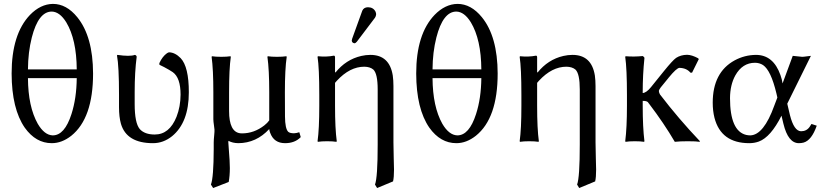

<svg xmlns="http://www.w3.org/2000/svg" viewBox="-20 -718 4176 976"><path d="M370.1 -365.2Q369.1 -517.6 316.9 -604.5Q283.7 -658.2 243.2 -659.2Q175.3 -659.2 141.6 -527.3Q122.6 -452.1 122.1 -365.2ZM370.1 -320.8H122.1Q123 -175.8 171.9 -88.9Q205.6 -31.2 248 -29.8Q308.6 -29.8 343.3 -138.2Q369.1 -218.3 370.1 -320.8ZM39.1 -344.2Q39.1 -544.4 132.3 -642.1Q186 -697.3 249 -698.2Q317.9 -698.2 373 -630.4Q452.6 -532.2 453.1 -344.2Q453.1 -116.7 342.3 -27.8Q294.4 9.8 243.2 9.8Q162.1 9.8 106 -68.8Q39.6 -164.6 39.1 -344.2Z M664.6 -251V-189Q664.6 -92.8 690.4 -62Q715.3 -34.2 766.6 -34.2Q841.3 -34.2 877.4 -124.5Q897.5 -175.8 897.9 -236.8Q897.9 -322.8 858.4 -351.1Q852.5 -355 839.8 -362.8Q814.9 -377.4 790.5 -388.7Q790.5 -388.7 790 -397Q805.7 -431.2 828.6 -447.3Q835.4 -451.7 839.8 -452.1Q870.1 -451.2 898.4 -422.4Q939.9 -378.4 939.9 -249Q939.9 -95.7 855 -25.9Q810.5 9.8 757.8 9.8Q623.5 9.8 594.7 -88.9Q585 -123.5 585 -172.9V-234.9Q585 -381.8 574.7 -436L576.7 -439Q640.6 -429.7 665.5 -439Q673.8 -437 674.8 -429.2Q664.6 -351.6 664.6 -251Z M1144.5 -249V-153.8Q1144.5 -47.4 1201.2 -40.5Q1206.1 -40 1210.4 -40Q1271.5 -40 1323.7 -80.6Q1339.8 -93.3 1348.6 -106V-249Q1348.6 -363.3 1339.4 -429.2L1341.3 -432.1Q1359.4 -429.2 1388.2 -429.2Q1417 -429.2 1435.5 -432.1L1437.5 -429.2Q1428.2 -367.2 1428.2 -249L1428.7 -126Q1429.2 -63.5 1445.3 -47.9Q1454.1 -40.5 1474.6 -40.5Q1487.3 -41 1501.5 -45.9L1508.8 -21Q1479 9.8 1429.2 9.8Q1372.6 9.8 1353.5 -42.5Q1352.5 -45.9 1351.6 -47.9Q1348.6 -57.6 1348.6 -62Q1282.7 9.3 1191.4 9.8Q1162.1 9.3 1141.6 -2L1141.1 -0.5Q1140.6 3.4 1140.6 4.9Q1140.6 12.2 1143.1 40.5Q1148.4 103 1148.4 136.2Q1148.4 175.8 1142.6 207L1063.5 237.8L1052.2 220.2Q1065.9 184.6 1066.4 40Q1066.4 25.4 1066.4 6.8Q1066.4 -7.3 1068.8 -30.3Q1070.8 -49.8 1070.3 -59.1Q1070.3 -64 1067.9 -78.6Q1064.5 -101.6 1064.5 -111.8V-249Q1064.5 -365.2 1055.7 -429.2L1057.6 -432.1Q1075.7 -429.2 1104.5 -429.2Q1133.3 -429.2 1151.4 -432.1L1153.3 -429.2Q1144.5 -368.2 1144.5 -249Z M1850.1 -681.2Q1877 -681.2 1888.7 -659.2Q1891.6 -652.3 1892.1 -646Q1891.6 -635.7 1886.2 -627.9L1793.9 -505.9Q1787.6 -498.5 1782.2 -498Q1769.5 -499.5 1768.1 -511.2Q1768.6 -515.6 1770 -521L1821.8 -664.1Q1829.6 -680.7 1850.1 -681.2ZM1685.1 -349.1Q1738.3 -415.5 1816.4 -433.6Q1839.8 -439 1862.8 -439Q1960 -439 1976.6 -334Q1980 -309.6 1980 -280.8V5.9Q1980 33.2 1981.4 84Q1982.9 126 1982.9 144Q1982.9 184.1 1978 204.1L1897 237.8L1886.2 220.2Q1899.9 184.1 1899.9 17.1Q1899.9 11.2 1899.9 5.9V-263.2Q1899.9 -343.3 1877.9 -364.3Q1861.3 -378.4 1832 -378.9Q1758.3 -378.9 1692.4 -307.6Q1687 -301.8 1683.1 -296.9V-180.2Q1683.1 -64 1691.9 0L1689.9 2.9Q1671.9 0 1643.1 0Q1614.3 0 1596.2 2.9L1594.2 0Q1603 -62 1603 -180.2V-234.9Q1603 -373 1594.2 -429.2L1596.2 -432.1Q1640.1 -427.7 1677.2 -435.1Q1682.6 -435.1 1683.1 -427.2Q1683.1 -425.8 1683.1 -424.8V-352.1Z M2426.8 -365.2Q2425.8 -517.6 2373.5 -604.5Q2340.3 -658.2 2299.8 -659.2Q2231.9 -659.2 2198.2 -527.3Q2179.2 -452.1 2178.7 -365.2ZM2426.8 -320.8H2178.7Q2179.7 -175.8 2228.5 -88.9Q2262.2 -31.2 2304.7 -29.8Q2365.2 -29.8 2399.9 -138.2Q2425.8 -218.3 2426.8 -320.8ZM2095.7 -344.2Q2095.7 -544.4 2189 -642.1Q2242.7 -697.3 2305.7 -698.2Q2374.5 -698.2 2429.7 -630.4Q2509.3 -532.2 2509.8 -344.2Q2509.8 -116.7 2398.9 -27.8Q2351.1 9.8 2299.8 9.8Q2218.8 9.8 2162.6 -68.8Q2096.2 -164.6 2095.7 -344.2Z M2712.4 -349.1Q2765.6 -415.5 2843.8 -433.6Q2867.2 -439 2890.1 -439Q2987.3 -439 3003.9 -334Q3007.3 -309.6 3007.3 -280.8V5.9Q3007.3 33.2 3008.8 84Q3010.3 126 3010.3 144Q3010.3 184.1 3005.4 204.1L2924.3 237.8L2913.6 220.2Q2927.2 184.1 2927.2 17.1Q2927.2 11.2 2927.2 5.9V-263.2Q2927.2 -343.3 2905.3 -364.3Q2888.7 -378.4 2859.4 -378.9Q2785.6 -378.9 2719.7 -307.6Q2714.4 -301.8 2710.4 -296.9V-180.2Q2710.4 -64 2719.2 0L2717.3 2.9Q2699.2 0 2670.4 0Q2641.6 0 2623.5 2.9L2621.6 0Q2630.4 -62 2630.4 -180.2V-234.9Q2630.4 -373 2621.6 -429.2L2623.5 -432.1Q2667.5 -427.7 2704.6 -435.1Q2710 -435.1 2710.4 -427.2Q2710.4 -425.8 2710.4 -424.8V-352.1Z M3167 -234.9Q3167 -367.7 3158.2 -429.2L3160.2 -432.1Q3203.1 -428.7 3247.1 -433.1Q3255.4 -428.7 3255.9 -422.9Q3247.1 -337.4 3247.1 -251V-245.1Q3265.6 -246.1 3289.1 -274.9Q3289.1 -274.9 3354.5 -356Q3399.9 -412.1 3417 -423.8Q3440.4 -439 3472.7 -439.5Q3497.1 -439 3528.8 -421.9L3532.2 -417.5L3498 -348.6H3489.7Q3470.2 -372.1 3434.1 -373Q3419.9 -373 3379.4 -323.7Q3376.5 -319.8 3374 -316.9L3338.9 -273.9Q3330.1 -262.2 3329.1 -255.9Q3330.1 -245.6 3335 -237.8Q3428.7 -115.2 3538.1 0L3536.1 2.9Q3521 0 3476.1 0Q3436 0 3410.2 2.9Q3355.5 -90.8 3279.3 -190.9L3278.3 -191.9L3277.8 -192.9L3276.9 -193.8L3276.4 -194.8L3275.4 -195.8L3274.9 -196.8L3273.9 -197.8L3272.9 -199.2Q3266.1 -205.1 3249.5 -205.1Q3248 -205.1 3247.1 -205.1V-180.2Q3247.1 -70.8 3255.9 0L3253.9 2.9Q3235.8 0 3207 0Q3178.2 0 3160.2 2.9L3158.2 0Q3167 -68.4 3167 -180.2Z M3981.9 -190.9 3995.6 -132.8Q4016.1 -51.8 4051.8 -50.8Q4080.1 -50.8 4095.7 -73.2Q4100.1 -80.1 4105 -87.9L4131.8 -79.1Q4106 -4.9 4064.9 6.8Q4053.2 9.8 4041 9.8Q3986.3 9.8 3962.4 -88.9Q3961.9 -90.3 3961.9 -90.8L3952.6 -129.9Q3897.9 -21 3837.4 1.5Q3814.5 9.8 3789.1 9.8Q3645 9.8 3611.8 -119.6Q3603 -154.8 3603 -195.8Q3603 -350.1 3714.4 -411.1Q3765.1 -438.5 3822.8 -439Q3911.1 -439 3947.3 -336.4Q3955.6 -313 3958 -293.9L4009.8 -434.1Q4017.1 -434.1 4033.7 -431.6Q4050.3 -429.2 4057.6 -429.2Q4065.4 -429.2 4081.5 -431.6Q4096.2 -434.1 4102.1 -434.1ZM3931.6 -222.2 3926.8 -243.2Q3898.9 -359.9 3858.9 -387.2Q3840.3 -398.9 3817.9 -398.9Q3753.9 -398.9 3717.8 -334.5Q3691.4 -286.6 3690.9 -219.2Q3690.9 -52.2 3772.9 -32.2Q3783.7 -29.8 3793.9 -29.8Q3862.3 -31.7 3916 -181.2Z"/></svg>

Font: Linux Biolinum O
Style: Regular
Weight: 400
Designer: Philipp H. Poll
Foundry: Philipp H. Poll
Version: Version 1.0.4